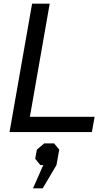

<svg xmlns="http://www.w3.org/2000/svg" viewBox="-20 -720 585 1047"><path d="M155 -700H251L143 -83H496L481 0H32ZM216 180H200L172 146L181 96L221 62H275L303 96L288 180L213 307H160Z"/></svg>

Font: Chakra Petch Medium
Style: Italic
Weight: 500
Italic angle: -10°
Designer: Katatrad Aksorn Co.,Ltd.
Foundry: Cadson Demak Co.,Ltd.
Version: Version 1.000; ttfautohint (v1.6)